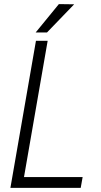

<svg xmlns="http://www.w3.org/2000/svg" viewBox="-20 -908 490 928"><path d="M379.4 -52.2 370.1 0H70.3L79.6 -52.2ZM210.4 -710.9 86.9 0H30.3L153.8 -710.9ZM152.3 -751 264.6 -888.2 338.4 -887.2 207 -751Z"/></svg>

Font: Roboto Condensed Light
Style: Italic
Weight: 300
Italic angle: -12°
Designer: Christian Robertson
Foundry: Google
Version: Version 3.0; 2020